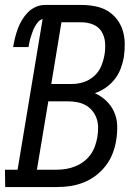

<svg xmlns="http://www.w3.org/2000/svg" viewBox="-47 -755 567 775"><path d="M-26 0 -27 -70H24L125 -678Q114 -675 106.5 -666Q99 -657 93.5 -647Q88 -637 84.5 -627Q81 -617 77.5 -606.5Q74 -596 72 -585.5Q70 -575 68 -565H6Q9 -583 13.5 -601.5Q18 -620 24.5 -638Q31 -656 41 -673Q51 -690 65 -704.5Q79 -719 97 -727Q115 -735 134 -735H282Q309 -735 336 -730Q363 -725 385.5 -712Q408 -699 424 -678.5Q440 -658 448 -633Q456 -608 456.5 -580.5Q457 -553 453 -525Q449 -502 440.5 -479Q432 -456 417 -436.5Q402 -417 381 -402Q360 -387 336 -379Q362 -367 382 -348Q402 -329 413.5 -303.5Q425 -278 426 -248.5Q427 -219 422 -189Q418 -163 408 -136.5Q398 -110 380.5 -87Q363 -64 340 -46.5Q317 -29 290.5 -18.5Q264 -8 237 -4Q210 0 183 0ZM160 -416H243Q267 -416 290.5 -423.5Q314 -431 333 -448Q352 -465 361.5 -488Q371 -511 375 -535Q379 -559 377 -583.5Q375 -608 363 -627.5Q351 -647 329 -656Q307 -665 282 -665H201ZM102 -70H182Q201 -70 219.5 -73Q238 -76 256.5 -83.5Q275 -91 291 -103Q307 -115 318.5 -131Q330 -147 336.5 -165.5Q343 -184 346 -202Q349 -221 349 -240Q349 -259 343 -276.5Q337 -294 325.5 -308Q314 -322 298.5 -330.5Q283 -339 264.5 -342.5Q246 -346 226 -346H148Z"/></svg>

Font: Iosevka Curly Slab
Style: Italic
Weight: 400
Italic angle: -9°
Monospace: yes
Designer: Belleve Invis
Foundry: Belleve Invis
Version: Version 22.1.2; ttfautohint (v1.8.4)